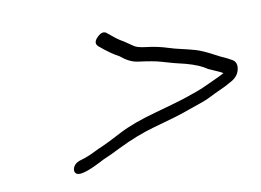

<svg xmlns="http://www.w3.org/2000/svg" viewBox="-46 -453 586 431"><g transform="rotate(-10 247.5 -237.5)"><path d="M198.1 -381.5C206.7 -389.8 214.1 -391 220.2 -385C233 -374.2 242 -367.4 247.2 -364.5C251.4 -362.2 255.9 -359.3 260.5 -356C265.1 -352.7 269.8 -349.5 274.5 -346.5C279.2 -343.5 287.7 -341.1 302.6 -339.4C318.1 -337.7 333.9 -334.2 350.2 -329C358.5 -326.3 367.9 -323.8 378.4 -321.5C388.9 -319.2 399.3 -316.5 409.5 -313.6C419.6 -310.7 433.4 -304.5 451 -295C458.4 -291 464.2 -288.2 468.3 -286.5C472.4 -284.8 478.3 -281.8 485.9 -277.5C493.6 -273.2 496.4 -265.8 494.5 -255.5C492.5 -245.2 486.5 -237 476.2 -231C466 -225 456.6 -220.2 448.1 -216.5C439.6 -212.8 431.6 -209 424 -205C416.4 -201 407.6 -197.3 397.5 -194C387.4 -190.7 378.3 -187.5 370 -184.5C361.7 -181.5 351.9 -178 338.6 -174C324.8 -170 306.8 -164.9 284.5 -158.6C262.2 -152.4 232.4 -141.3 200.5 -125.5C188.1 -119.2 178.7 -114.7 172.2 -112C165.7 -109.3 160 -106.7 155.2 -104C124 -87.8 104.7 -82.1 97.3 -87C94.3 -89 92.9 -92 93.1 -96C93.4 -100 95.1 -103.8 98.3 -107.5C101.4 -111.2 107.4 -114.2 116.1 -116.5C124.7 -118.9 135.3 -123.2 147.7 -129.5C153.7 -132.5 159.9 -135.3 166.4 -138C173 -140.7 187.6 -148 210.3 -159.9C233.1 -171.8 262.2 -182.2 294.6 -191C306.9 -194.3 319.9 -198 333.7 -202C347.5 -206 359.6 -209.5 368.4 -212.5L394.2 -221.5C402.8 -224.5 410.9 -227.8 418.4 -231.5C425.9 -235.2 433.5 -238.7 441.2 -242C448.9 -245.3 455.6 -248.7 461.4 -252C456.9 -254.7 452.6 -256.8 448.4 -258.5C444.3 -260.2 437.9 -263 429.1 -267C418.2 -274.8 402.6 -281.5 381.5 -287.2C365.6 -290.7 347.7 -295.4 327.6 -301.5C317.6 -304.6 299.8 -307.7 275.4 -310.9C263.1 -312.8 250.6 -319.2 237.8 -330C225.7 -336.2 211.6 -346.2 195.3 -360C188.5 -366 189.4 -373.2 198.1 -381.5Z"/></g></svg>

Font: Proton
Style: ExBdExtSuIt
Weight: 500
Version: Version 1.017